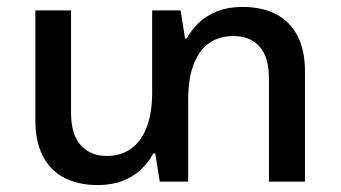

<svg xmlns="http://www.w3.org/2000/svg" viewBox="-20 -524 983 554"><path d="M680 -504Q736 -504 776.5 -483Q817 -462 838.5 -420.5Q860 -379 860 -317V0H756V-297Q756 -360 728.5 -390Q701 -420 654 -420Q613 -420 584 -400Q555 -380 539 -339Q523 -298 523 -237V0H441L428 -81H422Q409 -56 387 -35Q365 -14 333.5 -2Q302 10 262 10Q206 10 165.5 -11Q125 -32 103.5 -74Q82 -116 82 -177V-494H185V-198Q185 -136 213 -105Q241 -74 288 -74Q328 -74 357.5 -94.5Q387 -115 403 -156Q419 -197 419 -258V-494H501L514 -413H519Q533 -439 555 -459.5Q577 -480 608 -492Q639 -504 680 -504Z"/></svg>

Font: Noto Sans Armenian Medium
Style: Regular
Weight: 500
Designer: Monotype Design Team
Foundry: Monotype Imaging Inc.
Version: Version 2.007